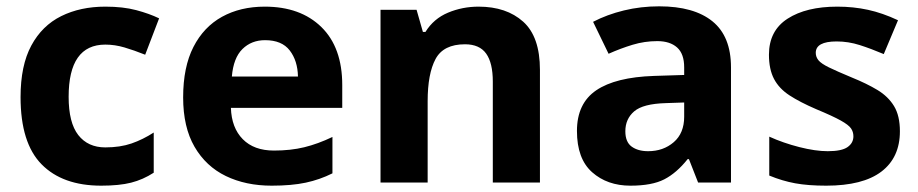

<svg xmlns="http://www.w3.org/2000/svg" viewBox="-20 -577 2903 607"><path d="M300 10Q178 10 111.5 -57.5Q45 -125 45 -270Q45 -370 79 -433Q113 -496 173.5 -526Q234 -556 313 -556Q369 -556 410.5 -545Q452 -534 483 -519L439 -404Q404 -418 373.5 -427Q343 -436 313 -436Q197 -436 197 -271Q197 -189 227.5 -150Q258 -111 313 -111Q360 -111 396 -123.5Q432 -136 466 -158V-31Q432 -9 394.5 0.5Q357 10 300 10Z M817 -556Q930 -556 996 -491.5Q1062 -427 1062 -308V-236H710Q712 -173 747.5 -137Q783 -101 846 -101Q899 -101 942 -111.5Q985 -122 1031 -144V-29Q991 -9 946.5 0.5Q902 10 839 10Q757 10 694 -20.5Q631 -51 595 -113Q559 -175 559 -269Q559 -365 591.5 -428.5Q624 -492 682 -524Q740 -556 817 -556ZM818 -450Q775 -450 746.5 -422Q718 -394 713 -335H922Q921 -385 896 -417.5Q871 -450 818 -450Z M1493 -556Q1581 -556 1634 -508.5Q1687 -461 1687 -356V0H1538V-319Q1538 -378 1517 -407.5Q1496 -437 1450 -437Q1382 -437 1357 -390.5Q1332 -344 1332 -257V0H1183V-546H1297L1317 -476H1325Q1351 -518 1396.5 -537Q1442 -556 1493 -556Z M2064 -557Q2174 -557 2232.5 -509.5Q2291 -462 2291 -364V0H2187L2158 -74H2154Q2119 -30 2080 -10Q2041 10 1973 10Q1900 10 1852 -32.5Q1804 -75 1804 -163Q1804 -250 1865 -291.5Q1926 -333 2048 -337L2143 -340V-364Q2143 -407 2120.5 -427Q2098 -447 2058 -447Q2018 -447 1980 -435.5Q1942 -424 1904 -407L1855 -508Q1899 -531 1952.5 -544Q2006 -557 2064 -557ZM2085 -251Q2013 -249 1985 -225Q1957 -201 1957 -162Q1957 -128 1977 -113.5Q1997 -99 2029 -99Q2077 -99 2110 -127.5Q2143 -156 2143 -208V-253Z M2825 -162Q2825 -79 2766.5 -34.5Q2708 10 2592 10Q2535 10 2494 2.5Q2453 -5 2412 -22V-145Q2456 -125 2507 -112Q2558 -99 2597 -99Q2641 -99 2659.5 -112Q2678 -125 2678 -146Q2678 -160 2670.5 -171Q2663 -182 2638 -196Q2613 -210 2560 -232Q2509 -254 2476 -275.5Q2443 -297 2427 -327.5Q2411 -358 2411 -404Q2411 -480 2470 -518Q2529 -556 2627 -556Q2678 -556 2724 -546Q2770 -536 2819 -513L2774 -406Q2734 -423 2698 -434.5Q2662 -446 2625 -446Q2559 -446 2559 -410Q2559 -397 2567.5 -386.5Q2576 -376 2600.5 -364Q2625 -352 2673 -332Q2720 -313 2754 -292.5Q2788 -272 2806.5 -241.5Q2825 -211 2825 -162Z"/></svg>

Font: Noto Sans Telugu
Style: Bold
Weight: 700
Designer: Jelle Bosma - Monotype Design Team
Foundry: Monotype Imaging Inc.
Version: Version 2.005; ttfautohint (v1.8.4.7-5d5b)